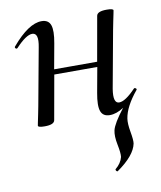

<svg xmlns="http://www.w3.org/2000/svg" viewBox="-74 -455 623 743"><g transform="rotate(-10 238.0 -83.5)"><path d="M455 -69Q408 -12 401 34Q398 53 404 86.5Q410 120 408 133Q399 179 329 228Q328 229 325.5 227.5Q323 226 322 223Q321 220 322 219Q345 200 351 176Q353 161 346 126.5Q339 92 344 70Q350 44 392 -10Q363 9 337 9Q310 9 302 -13Q294 -35 303 -84L321 -183H152L121 -9Q118 8 81 8Q55 8 55 1Q55 -1 57.5 -12Q60 -23 63.5 -41Q67 -59 70 -74L111 -297Q122 -353 95 -353Q71 -353 30 -309Q26 -305 22 -309Q18 -313 22 -317Q88 -395 139 -395Q166 -395 174 -373Q182 -351 173 -302L155 -203H324L355 -378Q358 -395 395 -395Q421 -395 421 -388Q421 -386 418.5 -375Q416 -364 412.5 -346Q409 -328 406 -313L365 -89Q356 -33 381 -33Q405 -33 446 -76Q447 -78 450.5 -77Q454 -76 455.5 -73.5Q457 -71 455 -69Z"/></g></svg>

Font: Cormorant Infant Book
Style: Italic
Weight: 500
Italic angle: -10°
Designer: Christian Thalmann (Catharsis Fonts)
Version: Version 1.000;PS 002.000;hotconv 1.0.88;makeotf.lib2.5.64775